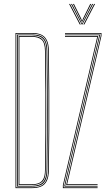

<svg xmlns="http://www.w3.org/2000/svg" viewBox="-20 -970 563 990"><path d="M60 0V-800H146Q172 -800 191.1 -792.1Q210.2 -784.2 220.9 -764.1Q231.5 -744 232 -707Q233.5 -597 234 -498.2Q234.5 -399.5 234 -301Q233.5 -202.5 232 -93Q231.5 -56.5 221 -36.2Q210.5 -16 191.2 -8Q172 0 145 0ZM64 -4H145Q164.5 -4 179.8 -8.1Q195 -12.2 205.6 -22.2Q216.2 -32.2 222 -49.5Q227.8 -66.8 228 -93Q229.5 -202.5 230 -301Q230.5 -399.5 230 -498.2Q229.5 -597 228 -707Q227.5 -743 217.5 -762.2Q207.5 -781.5 189.2 -788.8Q171 -796 146 -796H64ZM68 -8V-792H146Q170 -792 187.2 -785.4Q204.5 -778.8 214 -760.4Q223.5 -742 224 -707Q225.2 -624.5 225.8 -548.9Q226.2 -473.2 226.2 -399.6Q226.2 -326 225.8 -250.6Q225.2 -175.2 224 -93Q223.5 -58.5 214.2 -40.1Q205 -21.8 187.5 -14.9Q170 -8 145 -8ZM72 -12H145Q184.5 -12 202 -31Q219.5 -50 220 -93Q221.5 -202.5 222 -306.2Q222.5 -410 222 -509.8Q221.5 -609.5 220 -707Q219.5 -750.8 202.1 -769.4Q184.8 -788 146 -788H72ZM76 -16V-784H146Q169.8 -784 185.1 -776.6Q200.5 -769.2 208.1 -752.5Q215.8 -735.8 216 -707Q217.2 -613.5 217.9 -516.6Q218.5 -419.8 218.1 -315.1Q217.8 -210.5 216 -93Q215.5 -48.2 197.5 -32.1Q179.5 -16 145 -16ZM80 -20H145Q166.2 -20 181.1 -26.4Q196 -32.8 203.9 -48.6Q211.8 -64.5 212 -93Q213.2 -181.5 213.9 -282.1Q214.5 -382.8 214.1 -490.4Q213.8 -598 212 -707Q211.5 -751 193.8 -765.5Q176 -780 146 -780H80ZM321.2 -16 499.2 -785V-796H315.2V-800H503.2V-785L326.2 -20H483.2V-16ZM304.2 0V-15L481.2 -780H315.2V-784H486.2L308.2 -15V-4H483.2V0ZM312.2 -8V-14L491.2 -786V-788H315.2V-792H495.2V-786L316.2 -14V-12H483.2V-8ZM336.2 -949.8H341.2L396.2 -844H391.2ZM346.2 -949.8H351.2L398.2 -857.8L402.2 -849.5H404.2L408.2 -857.8L455.2 -949.8H460.2L405.2 -844H401.2ZM356.2 -949.8H361.2L398.8 -873.8L402.2 -864H404.2L407.8 -873.8L445.2 -949.8H450.2L410.2 -869.2L405.2 -858.2H401.2L396.2 -869.2ZM465.2 -949.8H470.2L415.2 -844H410.2Z"/></svg>

Font: Big Shoulders Inline Display Thin Thin
Style: Regular
Weight: 250
Version: Version 2.002